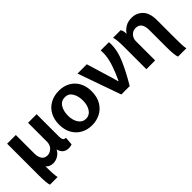

<svg xmlns="http://www.w3.org/2000/svg" viewBox="73 -1288 2265 2265"><g transform="rotate(-45 1205.5 -156.0)"><path d="M429 -36Q413 -2 375 24Q337 50 286 50Q259 50 235 39.5Q211 29 197 9V22Q197 151 209 200H81Q66 158 66 24V-499H211V-192Q211 -133 234.5 -98.5Q258 -64 305 -64Q340 -64 368.5 -86Q397 -108 406 -134Q415 -159 415 -175V-499H558V-126Q558 -88 569 -73Q580 -58 606 -58L598 44Q576 54 544 54Q501 54 471.5 31Q442 8 432 -36Z M931 57Q854 57 792 23.5Q730 -10 694 -73.5Q658 -137 658 -224Q658 -311 693.5 -375.5Q729 -440 793 -475Q857 -510 940 -510Q1020 -510 1081 -475Q1142 -440 1175.5 -377Q1209 -314 1209 -232Q1209 -138 1170 -72.5Q1131 -7 1067.5 25Q1004 57 932 57ZM935 -48Q990 -48 1024.5 -98Q1059 -148 1059 -229Q1059 -300 1028 -353Q997 -406 936 -406Q872 -406 839.5 -353.5Q807 -301 807 -227Q807 -149 841 -98.5Q875 -48 934 -48Z M1474 -229Q1487 -189 1500 -143Q1504 -126 1514 -92H1518Q1562 -183 1594 -279Q1626 -375 1626 -453Q1626 -482 1625 -497H1761Q1764 -481 1764 -456Q1764 -353 1712.5 -232.5Q1661 -112 1569 43H1429L1238 -497H1393Z M1982 -422Q2004 -458 2047.5 -485Q2091 -512 2153 -512Q2236 -512 2291.5 -455Q2347 -398 2347 -281V4Q2347 74 2348.5 122.5Q2350 171 2357 200H2218Q2200 164 2200 6V-263Q2200 -324 2176.5 -358.5Q2153 -393 2103 -393Q2065 -393 2038.5 -371.5Q2012 -350 2001 -318Q1995 -303 1995 -276V41H1849V-335Q1849 -451 1833 -499H1960Q1979 -469 1979 -422Z"/></g></svg>

Font: LINE Seed Sans KR Bold
Style: Regular
Weight: 700
Designer: LINE BX Design & Sandoll Inc & Dalton Maag Ltd
Foundry: Sandoll Inc.
Version: Version 1.000